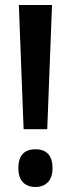

<svg xmlns="http://www.w3.org/2000/svg" viewBox="-20 -734 282 764"><path d="M168 -220H74L55 -714H187ZM53 -65Q53 -102 70 -121Q87 -140 122 -140Q154 -140 171.5 -121.5Q189 -103 189 -65Q189 -28 170.5 -9Q152 10 122 10Q89 10 71 -9Q53 -28 53 -65Z"/></svg>

Font: Noto Sans Display ExtraCondensed SemiBold
Style: Regular
Weight: 600
Width: 2
Designer: Monotype Design Team
Foundry: Monotype Imaging Inc.
Version: Version 2.003